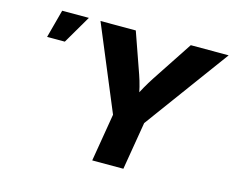

<svg xmlns="http://www.w3.org/2000/svg" viewBox="-101 -875 1241 1021"><g transform="rotate(15 519.5 -364.0)"><path d="M482.4 0 526.4 -263.2 333 -727.5H527.3L605 -506.3Q616.2 -474.6 624 -442.9Q631.8 -411.1 639.2 -370.1H607.9Q627.9 -411.6 645.8 -443.4Q663.6 -475.1 684.1 -506.3L830.1 -727.5H1038.6L697.8 -263.2L653.8 0ZM80.6 -572.3 122.1 -727.5H269L178.2 -572.3Z"/></g></svg>

Font: Inter 17pt ExtraBold
Style: Italic
Weight: 800
Italic angle: -9.3988°
Version: Version 4.001;git-66647c0bb